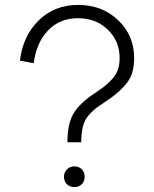

<svg xmlns="http://www.w3.org/2000/svg" viewBox="-20 -748 626 780"><path d="M240 -30Q240 -48 252 -60Q264 -72 282 -72Q301 -72 312.5 -60Q324 -48 324 -30Q324 -12 312.5 0Q301 12 282 12Q264 12 252 0.5Q240 -11 240 -30ZM310 -170H254Q254 -247 279.5 -288.5Q305 -330 366 -370Q391 -387 404 -397Q417 -407 434 -425Q451 -443 458.5 -464Q466 -485 466 -512Q466 -581 418 -627.5Q370 -674 297 -674Q222 -674 174.5 -623.5Q127 -573 117 -491L61 -502Q73 -602 137 -665Q201 -728 298 -728Q395 -728 460 -666Q525 -604 525 -512Q525 -477 516 -449.5Q507 -422 486 -399.5Q465 -377 448 -363.5Q431 -350 398 -328Q348 -296 329 -264Q310 -232 310 -170Z"/></svg>

Font: Metropolitano Light
Style: Regular
Weight: 300
Designer: Fonts by Alex Slobzheninov & Chris M. Simpson / Changes by Cristiano Sobral
Foundry: Fonts by Alex Slobzheninov & Chris M. Simpson / Changes by Cristiano Sobral
Version: Version 1.00;August 30, 2020;FontCreator 13.0.0.2681 64-bit